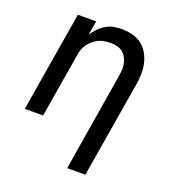

<svg xmlns="http://www.w3.org/2000/svg" viewBox="-135 -644 869 955"><g transform="rotate(20 300.0 -166.5)"><path d="M328 205 413 -313Q416 -330 417 -347.5Q418 -365 414.5 -381Q411 -397 403 -411.5Q395 -426 382.5 -436Q370 -446 353.5 -450Q337 -454 319 -454Q303 -454 287 -451.5Q271 -449 256 -442Q241 -435 227.5 -424Q214 -413 204.5 -399Q195 -385 189.5 -369.5Q184 -354 182 -338L126 0H29L117 -530H214L201 -455Q213 -474 229 -490.5Q245 -507 264.5 -518.5Q284 -530 306 -534Q328 -538 349 -538Q378 -538 405.5 -530.5Q433 -523 454.5 -506.5Q476 -490 489.5 -465.5Q503 -441 509 -414Q515 -387 514 -357.5Q513 -328 508 -299L424 205Z"/></g></svg>

Font: Iosevka Curly Medium Extended
Style: Italic
Weight: 500
Width: 7
Italic angle: -9°
Monospace: yes
Designer: Belleve Invis
Foundry: Belleve Invis
Version: Version 11.1.0; ttfautohint (v1.8.3)